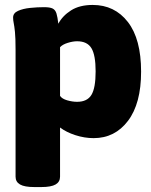

<svg xmlns="http://www.w3.org/2000/svg" viewBox="-20 -551 613 777"><path d="M119 206Q79 206 61 195.5Q43 185 43 164V-349Q43 -398 40.5 -422Q38 -446 35.5 -457.5Q33 -469 33 -480Q33 -498 53 -507Q73 -516 102 -519Q131 -522 158 -522Q182 -522 193 -516.5Q204 -511 208.5 -496.5Q213 -482 216 -455Q233 -487 267.5 -509Q302 -531 355 -531Q444 -531 497.5 -462Q551 -393 551 -261Q551 -132 498 -62Q445 8 359 8Q322 8 285 -4Q248 -16 223 -35V164Q223 185 205 195.5Q187 206 147 206ZM292 -139Q333 -139 350 -167Q367 -195 367 -262Q367 -328 350 -356Q333 -384 292 -384Q275 -384 254 -377.5Q233 -371 223 -360V-163Q231 -151 252 -145Q273 -139 292 -139Z"/></svg>

Font: Asap Black
Style: Regular
Weight: 900
Designer: Pablo Cosgaya
Foundry: Omnibus-Type
Version: Version 3.001; ttfautohint (v1.8.4.7-5d5b)